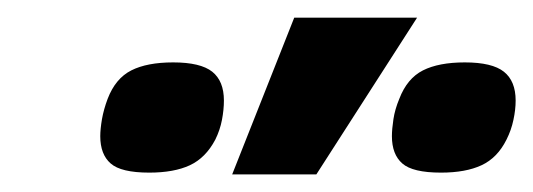

<svg xmlns="http://www.w3.org/2000/svg" viewBox="-20 -786 600 216"><path d="M449.2 -766.1 335.9 -589.8H241.2L311 -766.1ZM231.9 -672.9Q231.9 -662.6 229.7 -651.1Q227.5 -639.6 222.2 -628.9Q211.4 -608.4 193.6 -600.1Q175.8 -591.8 147.9 -591.8Q116.2 -591.8 104.5 -602.1Q92.8 -612.3 92.8 -632.8Q92.8 -640.6 94.7 -651.9Q96.7 -663.1 101.1 -674.8Q109.9 -697.8 127.7 -706.8Q145.5 -715.8 174.8 -715.8Q205.6 -715.8 218.8 -705.3Q231.9 -694.8 231.9 -672.9ZM560.1 -672.9Q560.1 -662.6 557.6 -651.1Q555.2 -639.6 549.8 -628.9Q539.6 -608.4 521.7 -600.1Q503.9 -591.8 476.1 -591.8Q444.3 -591.8 432.6 -602.1Q420.9 -612.3 420.9 -632.8Q420.9 -640.6 422.6 -651.9Q424.3 -663.1 429.2 -674.8Q438 -697.8 455.8 -706.8Q473.6 -715.8 502.9 -715.8Q533.7 -715.8 546.9 -705.3Q560.1 -694.8 560.1 -672.9Z"/></svg>

Font: Lorenzo Sans
Style: Bold Italic
Weight: 700
Italic angle: -12°
Foundry: Intel Corporation
Version: Version 1.00; ttfautohint (v1.5)